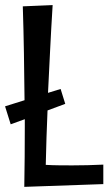

<svg xmlns="http://www.w3.org/2000/svg" viewBox="-34 -725 433 751"><path d="M151.9 -293Q149.4 -240.2 147.9 -187.5Q146.5 -134.8 145 -80.1Q170.9 -78.6 196.5 -78.4Q222.2 -78.1 248 -78.1Q308.6 -78.1 370.1 -81.1V-4.9L61 5.9Q62 -52.7 62.5 -111.3Q63 -169.9 63 -229V-258.8L7.8 -238.8L-14.2 -309.1L62 -333Q61 -425.3 59.6 -516.4Q58.1 -607.4 55.2 -700.2L171.9 -705.1Q166 -609.9 161.9 -525.6Q157.7 -441.4 153.8 -361.8L203.1 -377L221.2 -318.8Z"/></svg>

Font: Englebert
Style: Regular
Weight: 400
Designer: Astigmatic (AOETI)
Foundry: Astigmatic (AOETI)
Version: Version 1.000